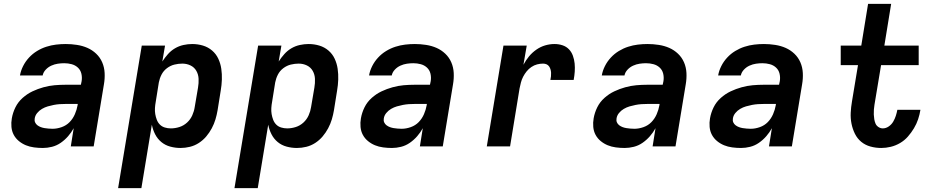

<svg xmlns="http://www.w3.org/2000/svg" viewBox="-20 -755 4840 990"><path d="M201 8Q178 8 155.5 5Q133 2 113.5 -6Q94 -14 77.5 -27.5Q61 -41 51 -59.5Q41 -78 39 -100.5Q37 -123 41 -145Q46 -174 59.5 -201.5Q73 -229 96.5 -250Q120 -271 147.5 -284Q175 -297 204 -305Q233 -313 261 -315.5Q289 -318 318 -318H397L401 -337Q404 -357 399.5 -375.5Q395 -394 381.5 -406.5Q368 -419 349.5 -424Q331 -429 311 -429Q295 -429 278 -426.5Q261 -424 244.5 -416.5Q228 -409 215.5 -395.5Q203 -382 200 -366H83Q87 -390 99 -414Q111 -438 129.5 -458Q148 -478 171 -492Q194 -506 219 -514Q244 -522 269 -525Q294 -528 319 -528Q348 -528 377 -523.5Q406 -519 431 -508Q456 -497 476 -478Q496 -459 507 -433.5Q518 -408 519.5 -379Q521 -350 516 -321L463 0H345L360 -94Q348 -72 331 -52.5Q314 -33 293 -18.5Q272 -4 248 2Q224 8 201 8ZM251 -91Q274 -91 298 -99.5Q322 -108 339 -125.5Q356 -143 366 -166Q376 -189 380 -212L381 -219H318Q303 -219 288 -218Q273 -217 257.5 -214Q242 -211 226.5 -206.5Q211 -202 196.5 -193.5Q182 -185 171.5 -172Q161 -159 159 -144Q157 -133 161 -124Q165 -115 173 -109Q181 -103 190.5 -99.5Q200 -96 209.5 -94.5Q219 -93 230 -92Q241 -91 251 -91Z M589 215 711 -520H831L817 -438Q830 -458 846 -476Q862 -494 882.5 -506Q903 -518 926 -523Q949 -528 971 -528Q1000 -528 1026.5 -520Q1053 -512 1073.5 -494.5Q1094 -477 1105.5 -452.5Q1117 -428 1121 -400.5Q1125 -373 1124 -344.5Q1123 -316 1118 -287L1102 -187Q1098 -163 1091 -139.5Q1084 -116 1072 -93.5Q1060 -71 1043.5 -51.5Q1027 -32 1005.5 -18Q984 -4 959.5 2Q935 8 911 8Q884 8 858 1Q832 -6 812 -22.5Q792 -39 780 -62.5Q768 -86 763 -112L709 215ZM861 -93Q883 -93 905 -100Q927 -107 944.5 -123Q962 -139 971.5 -160.5Q981 -182 984 -203L1001 -303Q1005 -326 1004 -348.5Q1003 -371 992.5 -389.5Q982 -408 962.5 -417.5Q943 -427 920 -427Q900 -427 879.5 -422Q859 -417 841 -403.5Q823 -390 813 -370.5Q803 -351 799 -330L783 -230Q780 -214 779 -198Q778 -182 780.5 -167Q783 -152 788.5 -137.5Q794 -123 804.5 -112.5Q815 -102 830 -97.5Q845 -93 861 -93Z M1189 215 1311 -520H1431L1417 -438Q1430 -458 1446 -476Q1462 -494 1482.5 -506Q1503 -518 1526 -523Q1549 -528 1571 -528Q1600 -528 1626.5 -520Q1653 -512 1673.5 -494.5Q1694 -477 1705.5 -452.5Q1717 -428 1721 -400.5Q1725 -373 1724 -344.5Q1723 -316 1718 -287L1702 -187Q1698 -163 1691 -139.5Q1684 -116 1672 -93.5Q1660 -71 1643.5 -51.5Q1627 -32 1605.5 -18Q1584 -4 1559.5 2Q1535 8 1511 8Q1484 8 1458 1Q1432 -6 1412 -22.5Q1392 -39 1380 -62.5Q1368 -86 1363 -112L1309 215ZM1461 -93Q1483 -93 1505 -100Q1527 -107 1544.5 -123Q1562 -139 1571.5 -160.5Q1581 -182 1584 -203L1601 -303Q1605 -326 1604 -348.5Q1603 -371 1592.5 -389.5Q1582 -408 1562.5 -417.5Q1543 -427 1520 -427Q1500 -427 1479.5 -422Q1459 -417 1441 -403.5Q1423 -390 1413 -370.5Q1403 -351 1399 -330L1383 -230Q1380 -214 1379 -198Q1378 -182 1380.5 -167Q1383 -152 1388.5 -137.5Q1394 -123 1404.5 -112.5Q1415 -102 1430 -97.5Q1445 -93 1461 -93Z M2001 8Q1978 8 1955.5 5Q1933 2 1913.5 -6Q1894 -14 1877.5 -27.5Q1861 -41 1851 -59.5Q1841 -78 1839 -100.5Q1837 -123 1841 -145Q1846 -174 1859.5 -201.5Q1873 -229 1896.5 -250Q1920 -271 1947.5 -284Q1975 -297 2004 -305Q2033 -313 2061 -315.5Q2089 -318 2118 -318H2197L2201 -337Q2204 -357 2199.5 -375.5Q2195 -394 2181.5 -406.5Q2168 -419 2149.5 -424Q2131 -429 2111 -429Q2095 -429 2078 -426.5Q2061 -424 2044.5 -416.5Q2028 -409 2015.5 -395.5Q2003 -382 2000 -366H1883Q1887 -390 1899 -414Q1911 -438 1929.5 -458Q1948 -478 1971 -492Q1994 -506 2019 -514Q2044 -522 2069 -525Q2094 -528 2119 -528Q2148 -528 2177 -523.5Q2206 -519 2231 -508Q2256 -497 2276 -478Q2296 -459 2307 -433.5Q2318 -408 2319.5 -379Q2321 -350 2316 -321L2263 0H2145L2160 -94Q2148 -72 2131 -52.5Q2114 -33 2093 -18.5Q2072 -4 2048 2Q2024 8 2001 8ZM2051 -91Q2074 -91 2098 -99.5Q2122 -108 2139 -125.5Q2156 -143 2166 -166Q2176 -189 2180 -212L2181 -219H2118Q2103 -219 2088 -218Q2073 -217 2057.5 -214Q2042 -211 2026.5 -206.5Q2011 -202 1996.5 -193.5Q1982 -185 1971.5 -172Q1961 -159 1959 -144Q1957 -133 1961 -124Q1965 -115 1973 -109Q1981 -103 1990.5 -99.5Q2000 -96 2009.5 -94.5Q2019 -93 2030 -92Q2041 -91 2051 -91Z M2490 0 2576 -520H2696L2679 -421Q2691 -444 2707.5 -464Q2724 -484 2745.5 -499Q2767 -514 2791 -521Q2815 -528 2839 -528Q2861 -528 2880.5 -521.5Q2900 -515 2913.5 -501Q2927 -487 2934 -467.5Q2941 -448 2943 -427.5Q2945 -407 2943.5 -385.5Q2942 -364 2938 -343H2818Q2820 -352 2821 -361.5Q2822 -371 2821.5 -380Q2821 -389 2818.5 -397.5Q2816 -406 2811 -413Q2806 -420 2798 -423.5Q2790 -427 2780 -427Q2765 -427 2749.5 -423Q2734 -419 2720 -409.5Q2706 -400 2695.5 -387Q2685 -374 2677.5 -359.5Q2670 -345 2666 -329.5Q2662 -314 2659 -299L2610 0Z M3201 8Q3178 8 3155.5 5Q3133 2 3113.5 -6Q3094 -14 3077.5 -27.5Q3061 -41 3051 -59.5Q3041 -78 3039 -100.5Q3037 -123 3041 -145Q3046 -174 3059.5 -201.5Q3073 -229 3096.5 -250Q3120 -271 3147.5 -284Q3175 -297 3204 -305Q3233 -313 3261 -315.5Q3289 -318 3318 -318H3397L3401 -337Q3404 -357 3399.5 -375.5Q3395 -394 3381.5 -406.5Q3368 -419 3349.5 -424Q3331 -429 3311 -429Q3295 -429 3278 -426.5Q3261 -424 3244.5 -416.5Q3228 -409 3215.5 -395.5Q3203 -382 3200 -366H3083Q3087 -390 3099 -414Q3111 -438 3129.5 -458Q3148 -478 3171 -492Q3194 -506 3219 -514Q3244 -522 3269 -525Q3294 -528 3319 -528Q3348 -528 3377 -523.5Q3406 -519 3431 -508Q3456 -497 3476 -478Q3496 -459 3507 -433.5Q3518 -408 3519.5 -379Q3521 -350 3516 -321L3463 0H3345L3360 -94Q3348 -72 3331 -52.5Q3314 -33 3293 -18.5Q3272 -4 3248 2Q3224 8 3201 8ZM3251 -91Q3274 -91 3298 -99.5Q3322 -108 3339 -125.5Q3356 -143 3366 -166Q3376 -189 3380 -212L3381 -219H3318Q3303 -219 3288 -218Q3273 -217 3257.5 -214Q3242 -211 3226.5 -206.5Q3211 -202 3196.5 -193.5Q3182 -185 3171.5 -172Q3161 -159 3159 -144Q3157 -133 3161 -124Q3165 -115 3173 -109Q3181 -103 3190.5 -99.5Q3200 -96 3209.5 -94.5Q3219 -93 3230 -92Q3241 -91 3251 -91Z M3801 8Q3778 8 3755.5 5Q3733 2 3713.5 -6Q3694 -14 3677.5 -27.5Q3661 -41 3651 -59.5Q3641 -78 3639 -100.5Q3637 -123 3641 -145Q3646 -174 3659.5 -201.5Q3673 -229 3696.5 -250Q3720 -271 3747.5 -284Q3775 -297 3804 -305Q3833 -313 3861 -315.5Q3889 -318 3918 -318H3997L4001 -337Q4004 -357 3999.5 -375.5Q3995 -394 3981.5 -406.5Q3968 -419 3949.5 -424Q3931 -429 3911 -429Q3895 -429 3878 -426.5Q3861 -424 3844.5 -416.5Q3828 -409 3815.5 -395.5Q3803 -382 3800 -366H3683Q3687 -390 3699 -414Q3711 -438 3729.5 -458Q3748 -478 3771 -492Q3794 -506 3819 -514Q3844 -522 3869 -525Q3894 -528 3919 -528Q3948 -528 3977 -523.5Q4006 -519 4031 -508Q4056 -497 4076 -478Q4096 -459 4107 -433.5Q4118 -408 4119.5 -379Q4121 -350 4116 -321L4063 0H3945L3960 -94Q3948 -72 3931 -52.5Q3914 -33 3893 -18.5Q3872 -4 3848 2Q3824 8 3801 8ZM3851 -91Q3874 -91 3898 -99.5Q3922 -108 3939 -125.5Q3956 -143 3966 -166Q3976 -189 3980 -212L3981 -219H3918Q3903 -219 3888 -218Q3873 -217 3857.5 -214Q3842 -211 3826.5 -206.5Q3811 -202 3796.5 -193.5Q3782 -185 3771.5 -172Q3761 -159 3759 -144Q3757 -133 3761 -124Q3765 -115 3773 -109Q3781 -103 3790.5 -99.5Q3800 -96 3809.5 -94.5Q3819 -93 3830 -92Q3841 -91 3851 -91Z M4524 8Q4495 8 4468 0.5Q4441 -7 4420.5 -24Q4400 -41 4388 -65.5Q4376 -90 4370.5 -117.5Q4365 -145 4366.5 -174Q4368 -203 4373 -232L4404 -419H4315V-520H4421L4456 -735H4575L4540 -520H4717V-419H4523L4489 -215Q4487 -203 4486 -190Q4485 -177 4485.5 -164.5Q4486 -152 4488 -140Q4490 -128 4494.5 -117.5Q4499 -107 4509.5 -100Q4520 -93 4532 -93Q4548 -93 4562.5 -103Q4577 -113 4585.5 -127.5Q4594 -142 4599 -157.5Q4604 -173 4607 -189H4726Q4722 -164 4714 -140Q4706 -116 4692.5 -93.5Q4679 -71 4661.5 -51Q4644 -31 4621 -17.5Q4598 -4 4573 2Q4548 8 4524 8Z"/></svg>

Font: Iosevka Extended Oblique
Style: Bold
Weight: 700
Width: 7
Italic angle: -9°
Monospace: yes
Designer: Belleve Invis
Foundry: Belleve Invis
Version: Version 32.5.0; ttfautohint (v1.8.4)